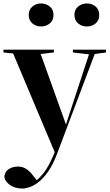

<svg xmlns="http://www.w3.org/2000/svg" viewBox="-20 -826 638 1109"><path d="M592 -539V-523L527 -514L309 64Q287 122 261 160.5Q235 199 208 221.5Q181 244 155 253.5Q129 263 108 263Q67 263 37 242Q7 221 5 192Q10 163 32.5 149.5Q55 136 83 136Q111 136 132 150Q153 164 171 188L192 215Q226 186 249.5 148Q273 110 296 53L56 -517L0 -523V-539H291V-523L215 -514L361 -107L494 -512L401 -523V-539ZM289 -740Q289 -708 267.5 -690.5Q246 -673 216 -673Q189 -673 167.5 -690.5Q146 -708 146 -740Q146 -771 167.5 -788.5Q189 -806 216 -806Q246 -806 267.5 -788.5Q289 -771 289 -740ZM553 -740Q553 -708 532 -690.5Q511 -673 482 -673Q453 -673 431.5 -690.5Q410 -708 410 -740Q410 -771 431.5 -788.5Q453 -806 482 -806Q511 -806 532 -788.5Q553 -771 553 -740Z"/></svg>

Font: XinYuGongZhangJiaSongA
Style: Regular
Weight: 900
Designer: XinYuGong
Foundry: Adobe Systems Incorporated
Version: Version 1.00